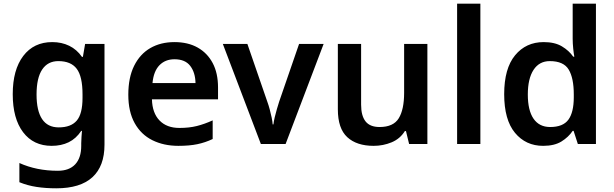

<svg xmlns="http://www.w3.org/2000/svg" viewBox="-20 -780 3328 1040"><path d="M263 -552Q314 -552 355 -532Q396 -512 424 -472H429L441 -542H546V4Q546 120 480.5 180Q415 240 285 240Q227 240 178 232.5Q129 225 85 207V103Q178 145 293 145Q355 145 387.5 110Q420 75 420 10V-4Q420 -19 421.5 -39Q423 -59 424 -71H420Q392 -29 352 -9.5Q312 10 260 10Q161 10 105 -64Q49 -138 49 -270Q49 -402 106 -477Q163 -552 263 -552ZM296 -449Q239 -449 208.5 -403.5Q178 -358 178 -268Q178 -180 208 -135Q238 -90 298 -90Q364 -90 395.5 -126.5Q427 -163 427 -250V-269Q427 -366 395.5 -407.5Q364 -449 296 -449Z M925 -552Q998 -552 1050.5 -522.5Q1103 -493 1132 -438.5Q1161 -384 1161 -306V-242H803Q805 -168 844 -127.5Q883 -87 952 -87Q1005 -87 1046.5 -97.5Q1088 -108 1132 -128V-27Q1092 -8 1049 1Q1006 10 946 10Q867 10 805.5 -20.5Q744 -51 709.5 -113Q675 -175 675 -267Q675 -360 706.5 -423.5Q738 -487 794 -519.5Q850 -552 925 -552ZM925 -459Q875 -459 843.5 -426.5Q812 -394 806 -330H1039Q1038 -387 1010.5 -423Q983 -459 925 -459Z M1393 0 1187 -542H1320L1428 -229Q1435 -210 1441 -187.5Q1447 -165 1451.5 -143.5Q1456 -122 1457 -106H1461Q1463 -123 1468 -144.5Q1473 -166 1479.5 -188Q1486 -210 1492 -229L1600 -542H1733L1527 0Z M2295 -542V0H2196L2179 -70H2173Q2147 -28 2101 -9Q2055 10 2004 10Q1912 10 1861 -37Q1810 -84 1810 -188V-542H1936V-213Q1936 -153 1960 -122.5Q1984 -92 2036 -92Q2111 -92 2140 -139.5Q2169 -187 2169 -277V-542Z M2582 0H2456V-760H2582Z M2922 10Q2828 10 2769.5 -60.5Q2711 -131 2711 -270Q2711 -409 2770 -480.5Q2829 -552 2925 -552Q2985 -552 3023.5 -529Q3062 -506 3085 -473H3091Q3088 -487 3085 -516Q3082 -545 3082 -570V-760H3208V0H3110L3087 -71H3082Q3059 -37 3021 -13.5Q2983 10 2922 10ZM2960 -92Q3030 -92 3059 -132Q3088 -172 3088 -253V-269Q3088 -357 3060.5 -403Q3033 -449 2958 -449Q2901 -449 2870 -401.5Q2839 -354 2839 -268Q2839 -182 2870 -137Q2901 -92 2960 -92Z"/></svg>

Font: Noto Sans Tangsa SemiBold
Style: Regular
Weight: 600
Version: Version 1.504